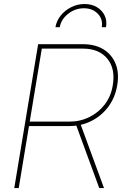

<svg xmlns="http://www.w3.org/2000/svg" viewBox="-20 -951 635 971"><path d="M52.2 0 172.9 -727.5H399.4Q460.4 -727.5 502.9 -701.7Q545.4 -675.8 564.5 -628.9Q583.5 -582 572.8 -519.5Q562.5 -458 528.1 -411.6Q493.7 -365.2 442.6 -339.4Q391.6 -313.5 330.6 -313.5H115.7L119.6 -335.9H330.6Q385.3 -335.9 431.9 -358.9Q478.5 -381.8 510 -423.1Q541.5 -464.4 550.3 -519.5Q564.5 -603.5 522.7 -654.3Q481 -705.1 399.4 -705.1H191.4L74.7 0ZM481.9 0 360.4 -331.1H384.3L505.9 0ZM407.7 -930.7Q443.4 -930.7 469.7 -915Q496.1 -899.4 509 -873Q522 -846.7 516.1 -813.5H494.6Q501.5 -853.5 474.9 -881.3Q448.2 -909.2 404.3 -909.2Q360.4 -909.2 324.7 -881.3Q289.1 -853.5 282.2 -813.5H260.3Q266.1 -846.7 287.6 -873Q309.1 -899.4 340.6 -915Q372.1 -930.7 407.7 -930.7Z"/></svg>

Font: Inter 24pt Thin
Style: Italic
Weight: 250
Italic angle: -9.3988°
Version: Version 4.001;git-66647c0bb